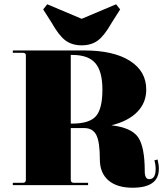

<svg xmlns="http://www.w3.org/2000/svg" viewBox="-20 -866 767 898"><path d="M222 -759 182 -822 201 -846 362 -778 523 -846 542 -822 502 -759Q468 -699 437.5 -676.5Q407 -654 362 -654Q317 -654 286.5 -676.5Q256 -699 222 -759ZM40 0V-11H87Q101 -11 101 -25V-607Q101 -619 87 -619H40V-630H374Q511 -630 587.5 -581.5Q664 -533 664 -447Q664 -385 621.5 -342Q579 -299 501 -280Q595 -269 626 -224Q657 -179 657 -65Q657 -28 678 -28Q708 -28 708 -76Q708 -96 702 -116L717 -120Q723 -96 723 -76Q723 12 600 12Q527 12 487 -22.5Q447 -57 447 -121Q447 -202 430.5 -234.5Q414 -267 374 -267H311V-25Q311 -11 325 -11H392V0ZM319 -609H311V-288H319Q398 -288 428.5 -322.5Q459 -357 459 -447Q459 -532 426 -570.5Q393 -609 319 -609Z"/></svg>

Font: Arapey Black-Display
Style: Regular
Weight: 900
Designer: Eduardo Rodriguez Tunni
Foundry: Eduardo Rodriguez Tunni
Version: Version 4.000